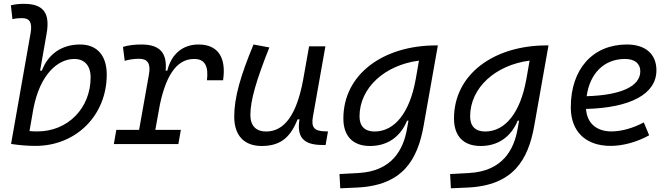

<svg xmlns="http://www.w3.org/2000/svg" viewBox="-20 -763 3556 1017"><path d="M168 9.8C383.3 9.8 545.4 -152.3 545.4 -367.7C545.4 -469.7 493.7 -527.3 404.3 -527.3C307.6 -527.3 234.9 -477.1 201.7 -388.7H192.4L226.6 -583C246.6 -693.4 210.4 -742.7 106.9 -742.7C83.5 -742.7 60.1 -740.7 37.6 -734.9L45.9 -661.6C62.5 -665.5 79.6 -667 96.2 -667C138.7 -667 151.4 -642.6 142.1 -587.9L38.6 -0.5C81.5 5.9 124.5 9.8 168 9.8ZM157.2 -189C192.9 -372.1 288.1 -450.7 373.5 -450.7C428.2 -450.7 460 -415 460 -353C460 -189.9 338.9 -66.9 178.7 -66.9C163.6 -66.9 148.9 -67.4 136.2 -68.8Z M583 0H924.8L938 -75.2H802.7L827.1 -210C865.2 -388.7 929.7 -450.7 1008.8 -450.7C1064.5 -450.7 1085.4 -413.6 1076.2 -337.9H1161.6C1179.7 -459.5 1133.8 -527.3 1031.7 -527.3C948.2 -527.3 887.7 -477.1 866.2 -388.7H857.4C866.2 -484.4 825.2 -527.3 729 -527.3C692.9 -527.3 660.2 -523.4 631.3 -514.6L640.6 -440.9C665 -447.8 690.4 -451.7 716.8 -451.7C762.2 -451.7 779.3 -425.8 769 -369.1L716.8 -75.2H596.2Z M1366.7 10.3C1476.6 10.3 1522 -47.4 1556.6 -130.9H1566.4C1551.8 -40 1583.5 4.9 1687.5 4.9H1704.6L1717.3 -66.9L1700.7 -67.4C1643.6 -68.4 1627.4 -89.4 1637.7 -146L1703.6 -517.6H1617.2L1585 -336.4V-336.9C1551.3 -157.2 1487.3 -66.4 1389.6 -66.4C1335.9 -66.4 1306.2 -97.2 1306.2 -153.8C1306.2 -231.9 1337.9 -338.9 1406.7 -511.7L1322.8 -527.3C1254.4 -362.3 1220.7 -248 1220.7 -145C1220.7 -45.4 1272.9 10.3 1366.7 10.3Z M1782.2 234.4 1870.1 230.5C2112.3 219.7 2191.9 85 2224.1 -98.1L2299.3 -522.5H2290C2010.3 -522.5 1798.8 -370.1 1798.8 -135.3C1798.8 -42 1849.1 10.3 1939.9 10.3C2032.2 10.3 2101.1 -38.1 2136.2 -124H2143.6L2136.2 -82.5C2116.7 31.7 2054.7 143.6 1879.9 153.3L1778.3 158.7ZM2199.2 -441.9 2182.1 -343.8 2180.7 -336.9C2149.9 -169.4 2072.3 -66.4 1963.9 -66.4C1912.6 -66.4 1884.3 -94.7 1884.3 -146C1884.3 -298.8 2019 -418.5 2199.2 -441.9Z M2368.2 234.4 2456.1 230.5C2698.2 219.7 2777.8 85 2810.1 -98.1L2885.3 -522.5H2876C2596.2 -522.5 2384.8 -370.1 2384.8 -135.3C2384.8 -42 2435.1 10.3 2525.9 10.3C2618.2 10.3 2687 -38.1 2722.2 -124H2729.5L2722.2 -82.5C2702.6 31.7 2640.6 143.6 2465.8 153.3L2364.3 158.7ZM2785.2 -441.9 2768.1 -343.8 2766.6 -336.9C2735.8 -169.4 2658.2 -66.4 2549.8 -66.4C2498.5 -66.4 2470.2 -94.7 2470.2 -146C2470.2 -298.8 2605 -418.5 2785.2 -441.9Z M3219.2 -66.9C3138.7 -66.9 3089.4 -110.8 3084 -186C3318.8 -191.9 3457 -264.6 3457 -390.6C3457 -476.6 3398.9 -527.3 3300.8 -527.3C3120.1 -527.3 3003.4 -397.5 3003.4 -194.8C3003.4 -66.4 3082 9.8 3214.8 9.8C3280.3 9.8 3355.5 -11.2 3418.5 -46.4L3390.1 -114.7C3334.5 -84.5 3271.5 -66.9 3219.2 -66.9ZM3087.4 -253.4C3104.5 -375.5 3180.7 -450.7 3290.5 -450.7C3342.3 -450.7 3371.6 -426.3 3371.6 -385.7C3371.6 -305.2 3268.6 -258.8 3087.4 -253.4Z"/></svg>

Font: Cascadia Mono NF SemiLight
Style: Italic
Weight: 350
Italic angle: -10°
Monospace: yes
Designer: Aaron Bell
Foundry: Saja Typeworks
Version: Version 2404.023